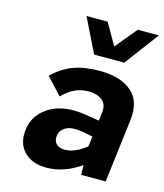

<svg xmlns="http://www.w3.org/2000/svg" viewBox="-113 -835 794 930"><g transform="rotate(15 284.0 -370.0)"><path d="M440 -579H289L205 -750H311L373 -642L462 -750H568ZM338 -510Q441 -510 497 -462Q553 -414 541 -318L502 0H379L378 -49Q295 10 206 10Q134 10 94 -31.5Q54 -73 63 -143Q72 -218 142 -261.5Q212 -305 324 -287L394 -276L399 -319Q404 -360 378 -380Q352 -400 310 -400Q237 -400 180 -340L103 -423Q150 -469 205 -489.5Q260 -510 338 -510ZM216 -151Q213 -126 228 -111.5Q243 -97 270 -97Q321 -97 377 -142L384 -193L345 -201Q280 -214 249.5 -198Q219 -182 216 -151Z"/></g></svg>

Font: Orkney
Style: BoldItalic
Weight: 700
Designer: Samuel Oakes and Alfredo Marco Pradil
Foundry: Alfredo Marco Pradil
Version: 1.0; ttfautohint (v1.5)